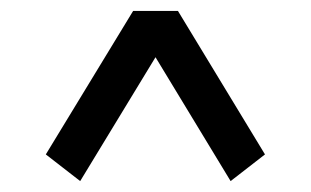

<svg xmlns="http://www.w3.org/2000/svg" viewBox="-20 -518 570 352"><path d="M402.8 -186 265.1 -413.1 127 -186 64 -234.9 224.1 -498H306.2L465.8 -234.9Z"/></svg>

Font: SourceSerifPro-Bold
Style: Bold
Weight: 700
Designer: Frank Grießhammer
Foundry: Adobe Systems Incorporated
Version: Version 1.014;PS Version 1.0;hotconv 1.0.73;makeotf.lib2.5.5